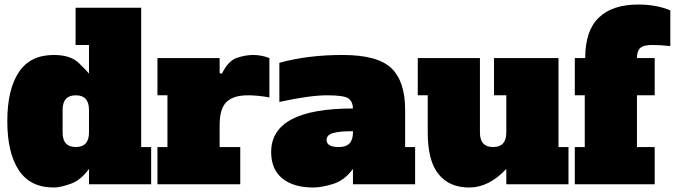

<svg xmlns="http://www.w3.org/2000/svg" viewBox="-20 -812 2974 846"><path d="M255.9 -328.1V-228Q255.9 -164.1 314 -164.1Q372.1 -164.1 372.1 -228V-328.1Q372.1 -392.1 314 -392.1Q255.9 -392.1 255.9 -328.1ZM372.1 -613.8H313V-777.8H602.1V-164.1H646V0H372.1V-67.9Q335.9 -17.6 290.5 -1.7Q245.1 14.2 216.8 14.2Q112.8 14.2 62.5 -62.5Q12.2 -139.2 12.2 -278.1Q12.2 -417 62.5 -493.4Q112.8 -569.8 216.8 -569.8Q290.5 -569.8 326.7 -534.9Q362.8 -500 372.1 -487.8Z M1073.7 -392.1Q1007.8 -392.1 977.8 -362.5Q947.8 -333 947.8 -261.2V-164.1H1038.6V0H673.8V-164.1H717.8V-392.1H673.8V-556.2H947.8V-490.2L957.5 -486.8Q984.9 -543 1022.2 -556.4Q1059.6 -569.8 1095.7 -569.8Q1131.8 -569.8 1167 -556.2V-382.8Q1114.3 -392.1 1073.7 -392.1Z M1535.2 -233.9Q1473.1 -233.9 1446 -225.3Q1418.9 -216.8 1418.9 -195.8Q1418.9 -163.6 1474.1 -164.1Q1535.2 -164.1 1535.2 -228ZM1210.9 -535.2Q1335.4 -569.8 1489.3 -569.8Q1643.6 -569.8 1704.3 -511.7Q1765.1 -453.6 1765.1 -328.1V-164.1H1809.1V0H1535.2V-67.9Q1498 -16.6 1447 -1.2Q1396 14.2 1359.9 14.2Q1272.9 14.2 1223.9 -25.9Q1174.8 -65.9 1174.8 -142.1Q1174.8 -334 1535.2 -334Q1535.2 -361.8 1517.1 -377Q1499 -392.1 1421.9 -392.1Q1344.7 -392.1 1210.9 -362.8Z M1864.7 -228V-392.1H1820.8V-556.2H2094.7V-228Q2094.7 -164.1 2152.8 -164.1Q2210.9 -164.1 2210.9 -228V-392.1H2156.7V-556.2H2440.9V-164.1H2484.9V0H2210.9V-67.9Q2134.8 14.2 2047.4 14.2Q1960 14.2 1912.4 -44.4Q1864.7 -103 1864.7 -228Z M2854 -613.8Q2815.9 -613.8 2801.3 -600.8Q2786.6 -587.9 2786.6 -556.2H2864.7V-392.1H2786.6V-164.1H2864.7V0H2512.7V-164.1H2556.6V-392.1H2512.7V-556.2H2558.6Q2558.6 -677.2 2618.7 -734.6Q2678.7 -792 2791.5 -792Q2873.5 -792 2933.6 -766.1V-608.9Q2891.6 -613.8 2854 -613.8Z"/></svg>

Font: AlfaSlabOne-Regular
Style: Regular
Weight: 400
Designer: JM Sole
Foundry: JM Sole
Version: Version 1.001